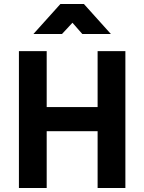

<svg xmlns="http://www.w3.org/2000/svg" viewBox="-20 -934 717 954"><path d="M465 0V-282H212V0H74V-680H212V-402H465V-680H603V0ZM146 -765 280 -914H397L531 -765H389L340 -821L288 -765Z"/></svg>

Font: TitilliumText
Style: ExtraBold
Weight: 800
Designer: Accademia di Belle Arti di Urbino and others
Foundry: Accademia di Belle Arti di Urbino and others.
Version: Version 60.001